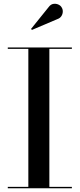

<svg xmlns="http://www.w3.org/2000/svg" viewBox="-20 -1003 424 1023"><path d="M21.5 0V-7.5H131V-742.5H21.5V-750H363V-742.5H243V-7.5H363V0ZM150 -843.5 145.5 -849 239 -965Q250 -980 264 -982.2Q278 -984.5 290.5 -979Q303 -973.5 308.5 -963.5Q315 -953.5 314.5 -940.5Q314 -927.5 306.8 -916.8Q299.5 -906 286.5 -901.5Z"/></svg>

Font: BodoniModa_28ptMedium
Style: Regular
Weight: 500
Designer: Owen Earl
Foundry: indestructible type
Version: Version 2.004